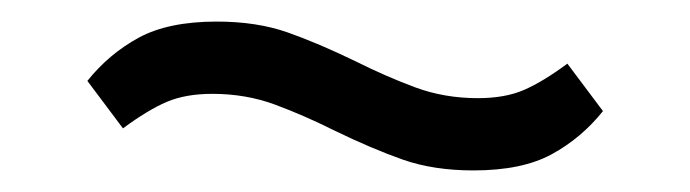

<svg xmlns="http://www.w3.org/2000/svg" viewBox="-20 -394 640 178"><path d="M419 -236Q382 -236 353.5 -246Q325 -256 290 -273Q262 -287 235 -297Q208 -307 177 -307Q152 -307 134.5 -299.5Q117 -292 94 -275L61 -319Q81 -344 108.5 -359Q136 -374 181 -374Q218 -374 246.5 -364Q275 -354 310 -337Q338 -323 365 -313Q392 -303 423 -303Q448 -303 465.5 -310.5Q483 -318 506 -335L539 -291Q519 -266 491.5 -251Q464 -236 419 -236Z"/></svg>

Font: IBM Plex Sans Arabic
Style: Regular
Weight: 400
Designer: Mike Abbink, Paul van der Laan, Pieter van Rosmalen, Wael Morcos, Khajak Apelian
Foundry: Bold Monday
Version: Version 1.1